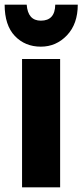

<svg xmlns="http://www.w3.org/2000/svg" viewBox="-48 -807 355 827"><path d="M190 -787Q189 -718 128 -718Q72 -718 67 -787H-28Q-28 -698 16 -652Q60 -606 128 -606Q194 -606 240.5 -655Q287 -704 287 -787ZM211 -553H47V0H211Z"/></svg>

Font: Noto Sans Display Condensed Black
Style: Regular
Weight: 900
Width: 3
Designer: Monotype Design team
Foundry: Monotype Imaging Inc.
Version: 1.000